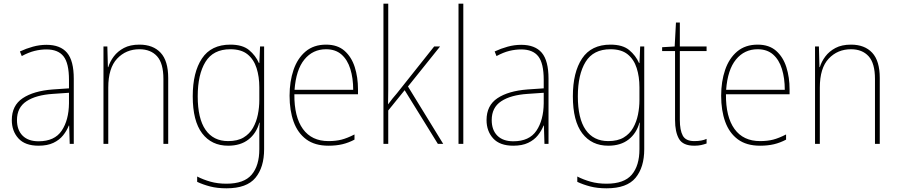

<svg xmlns="http://www.w3.org/2000/svg" viewBox="-20 -846 4869 1041"><path d="M232 -603Q307 -603 343.5 -560Q380 -517 380 -419V-66H358L355 -165H353Q342 -137 322 -112Q302 -87 269.5 -71.5Q237 -56 189 -56Q116 -56 80 -95.5Q44 -135 44 -195Q44 -274 103 -313.5Q162 -353 266 -361L354 -367V-413Q354 -503 324.5 -540.5Q295 -578 232 -578Q200 -578 167.5 -570Q135 -562 98 -542L88 -567Q122 -583 158.5 -593Q195 -603 232 -603ZM267 -337Q175 -331 123.5 -297Q72 -263 72 -195Q72 -141 102.5 -110.5Q133 -80 189 -80Q276 -80 314.5 -137.5Q353 -195 354 -286V-343Z M736 -604Q810 -604 851 -560Q892 -516 892 -423V-66H866V-418Q866 -503 831.5 -541Q797 -579 736 -579Q663 -579 615 -528Q567 -477 567 -371V-66H541V-594H562L565 -482H567Q576 -512 597 -540Q618 -568 652 -586Q686 -604 736 -604Z M1229 -604Q1295 -604 1330.5 -574.5Q1366 -545 1384 -504H1386L1390 -594H1412V-37Q1412 61 1365 118Q1318 175 1208 175Q1158 175 1119.5 165Q1081 155 1049 140V111Q1082 128 1121 139Q1160 150 1208 150Q1303 150 1344.5 101Q1386 52 1386 -37V-81Q1386 -108 1386 -129.5Q1386 -151 1388 -181H1386Q1370 -123 1327 -89.5Q1284 -56 1217 -56Q1127 -56 1076 -123Q1025 -190 1025 -324Q1025 -454 1075 -529Q1125 -604 1229 -604ZM1229 -579Q1136 -579 1094 -510.5Q1052 -442 1052 -324Q1052 -203 1094.5 -142Q1137 -81 1217 -81Q1268 -81 1300.5 -100.5Q1333 -120 1351.5 -152.5Q1370 -185 1378 -224.5Q1386 -264 1386 -303V-373Q1386 -430 1371 -477Q1356 -524 1322 -551.5Q1288 -579 1229 -579Z M1748 -604Q1810 -604 1848 -570.5Q1886 -537 1903.5 -482Q1921 -427 1921 -361V-335H1576Q1575 -212 1622.5 -146.5Q1670 -81 1761 -81Q1801 -81 1832 -89Q1863 -97 1902 -117V-89Q1870 -72 1836.5 -64Q1803 -56 1761 -56Q1687 -56 1640.5 -90.5Q1594 -125 1572 -186Q1550 -247 1550 -327Q1550 -404 1571.5 -467Q1593 -530 1637 -567Q1681 -604 1748 -604ZM1748 -579Q1676 -579 1630.5 -523.5Q1585 -468 1577 -359H1895Q1895 -422 1879.5 -472Q1864 -522 1831.5 -550.5Q1799 -579 1748 -579Z M2085 -442Q2085 -399 2085 -361Q2085 -323 2084 -280Q2098 -299 2108 -311.5Q2118 -324 2132 -340L2334 -594H2366L2192 -377L2383 -66H2354L2174 -357L2085 -247V-66H2059V-826H2085Z M2492 -66H2466V-826H2492Z M2806 -603Q2881 -603 2917.5 -560Q2954 -517 2954 -419V-66H2932L2929 -165H2927Q2916 -137 2896 -112Q2876 -87 2843.5 -71.5Q2811 -56 2763 -56Q2690 -56 2654 -95.5Q2618 -135 2618 -195Q2618 -274 2677 -313.5Q2736 -353 2840 -361L2928 -367V-413Q2928 -503 2898.5 -540.5Q2869 -578 2806 -578Q2774 -578 2741.5 -570Q2709 -562 2672 -542L2662 -567Q2696 -583 2732.5 -593Q2769 -603 2806 -603ZM2841 -337Q2749 -331 2697.5 -297Q2646 -263 2646 -195Q2646 -141 2676.5 -110.5Q2707 -80 2763 -80Q2850 -80 2888.5 -137.5Q2927 -195 2928 -286V-343Z M3290 -604Q3356 -604 3391.5 -574.5Q3427 -545 3445 -504H3447L3451 -594H3473V-37Q3473 61 3426 118Q3379 175 3269 175Q3219 175 3180.5 165Q3142 155 3110 140V111Q3143 128 3182 139Q3221 150 3269 150Q3364 150 3405.5 101Q3447 52 3447 -37V-81Q3447 -108 3447 -129.5Q3447 -151 3449 -181H3447Q3431 -123 3388 -89.5Q3345 -56 3278 -56Q3188 -56 3137 -123Q3086 -190 3086 -324Q3086 -454 3136 -529Q3186 -604 3290 -604ZM3290 -579Q3197 -579 3155 -510.5Q3113 -442 3113 -324Q3113 -203 3155.5 -142Q3198 -81 3278 -81Q3329 -81 3361.5 -100.5Q3394 -120 3412.5 -152.5Q3431 -185 3439 -224.5Q3447 -264 3447 -303V-373Q3447 -430 3432 -477Q3417 -524 3383 -551.5Q3349 -579 3290 -579Z M3744 -81Q3765 -81 3781.5 -84Q3798 -87 3811 -93V-68Q3797 -63 3781.5 -59.5Q3766 -56 3744 -56Q3683 -56 3661.5 -93Q3640 -130 3640 -196V-569H3570V-590L3638 -594L3645 -724H3666V-594H3811V-569H3666V-196Q3666 -140 3682 -110.5Q3698 -81 3744 -81Z M4088 -604Q4150 -604 4188 -570.5Q4226 -537 4243.5 -482Q4261 -427 4261 -361V-335H3916Q3915 -212 3962.5 -146.5Q4010 -81 4101 -81Q4141 -81 4172 -89Q4203 -97 4242 -117V-89Q4210 -72 4176.5 -64Q4143 -56 4101 -56Q4027 -56 3980.5 -90.5Q3934 -125 3912 -186Q3890 -247 3890 -327Q3890 -404 3911.5 -467Q3933 -530 3977 -567Q4021 -604 4088 -604ZM4088 -579Q4016 -579 3970.5 -523.5Q3925 -468 3917 -359H4235Q4235 -422 4219.5 -472Q4204 -522 4171.5 -550.5Q4139 -579 4088 -579Z M4594 -604Q4668 -604 4709 -560Q4750 -516 4750 -423V-66H4724V-418Q4724 -503 4689.5 -541Q4655 -579 4594 -579Q4521 -579 4473 -528Q4425 -477 4425 -371V-66H4399V-594H4420L4423 -482H4425Q4434 -512 4455 -540Q4476 -568 4510 -586Q4544 -604 4594 -604Z"/></svg>

Font: Noto Sans Malayalam UI SemiCondensed Thin
Style: Regular
Weight: 100
Width: 4
Designer: Jelle Bosma - Monotype Design Team
Foundry: Monotype Imaging Inc.
Version: Version 2.104; ttfautohint (v1.8.4.7-5d5b)